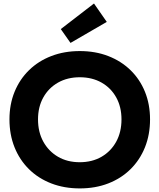

<svg xmlns="http://www.w3.org/2000/svg" viewBox="-20 -1063 910 1096"><path d="M435.5 12.5Q346.5 12.5 272.8 -16Q199 -44.5 145.5 -97.2Q92 -150 63 -222.2Q34 -294.5 34 -381.5Q34 -467.5 63.2 -539Q92.5 -610.5 145.8 -662.5Q199 -714.5 272.8 -743Q346.5 -771.5 435.5 -771.5Q524.5 -771.5 598 -743Q671.5 -714.5 725 -662.5Q778.5 -610.5 807.5 -539Q836.5 -467.5 836.5 -381.5Q836.5 -294.5 807.5 -222.2Q778.5 -150 725 -97.2Q671.5 -44.5 598 -16Q524.5 12.5 435.5 12.5ZM435 -137Q506 -137 559.8 -168.2Q613.5 -199.5 643.5 -254.5Q673.5 -309.5 673.5 -381.5Q673.5 -452.5 643.5 -506.8Q613.5 -561 559.8 -591.5Q506 -622 435.5 -622Q365 -622 311.2 -591.5Q257.5 -561 227.2 -506.8Q197 -452.5 197 -381.5Q197 -309.5 227.2 -254.5Q257.5 -199.5 311 -168.2Q364.5 -137 435 -137ZM516.5 -1043 589.5 -938 382.5 -818 327 -897Z"/></svg>

Font: Hepta Slab ExtraLight
Style: Bold
Weight: 700
Version: Version 1.102